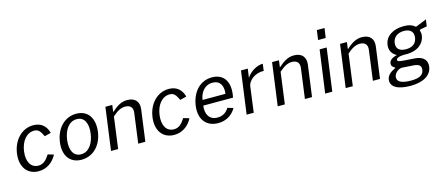

<svg xmlns="http://www.w3.org/2000/svg" viewBox="-56 -1407 5183 2243"><g transform="rotate(-15 2535.0 -285.5)"><path d="M318 -526C180 -526 72 -415 50 -256C28 -98 106 10 244 10C344 10 420 -48 464 -132L394 -153C355 -94 319 -54 258 -54C166 -54 120 -136 136 -258C152 -379 220 -462 312 -462C367 -462 387 -426 416 -367L494 -387C473 -464 420 -526 318 -526Z M762 10C905 10 1008 -100 1029 -256C1050 -414 980 -526 837 -526C696 -526 590 -415 569 -255C547 -99 619 10 762 10ZM773 -53C674 -53 642 -147 657 -259C672 -371 729 -463 827 -463C924 -463 957 -372 942 -259C927 -147 870 -53 773 -53Z M1119 0H1205L1256 -381C1314 -432 1358 -458 1412 -458C1476 -458 1505 -421 1496 -359L1448 0H1534L1585 -378C1598 -467 1551 -526 1454 -526C1384 -526 1331 -494 1261 -432L1272 -516H1189Z M1957 -526C1819 -526 1711 -415 1689 -256C1667 -98 1745 10 1883 10C1983 10 2059 -48 2103 -132L2033 -153C1994 -94 1958 -54 1897 -54C1805 -54 1759 -136 1775 -258C1791 -379 1859 -462 1951 -462C2006 -462 2026 -426 2055 -367L2133 -387C2112 -464 2059 -526 1957 -526Z M2297 -233H2657L2663 -268C2685 -425 2618 -526 2478 -526C2335 -526 2234 -417 2211 -253C2189 -88 2276 10 2415 10C2504 10 2583 -31 2631 -115L2562 -135C2531 -85 2488 -55 2423 -55C2323 -55 2283 -134 2297 -233ZM2306 -299C2317 -382 2370 -464 2469 -464C2561 -464 2596 -394 2583 -299Z M2759 0H2845L2886 -312C2896 -377 2982 -448 3084 -442L3095 -526C3022 -526 2938 -475 2896 -408L2911 -516H2829Z M3135 0H3221L3272 -381C3330 -432 3374 -458 3428 -458C3492 -458 3521 -421 3512 -359L3464 0H3550L3601 -378C3614 -467 3567 -526 3470 -526C3400 -526 3347 -494 3277 -432L3288 -516H3205Z M3900 -742H3807L3791 -626H3883ZM3865 -516H3780L3709 0H3795Z M3957 0H4043L4094 -381C4152 -432 4196 -458 4250 -458C4314 -458 4343 -421 4334 -359L4286 0H4372L4423 -378C4436 -467 4389 -526 4292 -526C4222 -526 4169 -494 4099 -432L4110 -516H4027Z M4697 171C4855 171 4950 110 4964 12C4974 -66 4932 -120 4820 -127C4774 -130 4737 -132 4712 -134C4643 -139 4619 -144 4621 -164C4624 -181 4647 -198 4718 -200C4725 -199 4738 -199 4746 -199C4887 -199 4963 -274 4975 -361C4979 -389 4973 -409 4970 -419C4967 -431 4968 -435 4990 -439C5012 -443 5027 -445 5058 -451L5070 -533C5033 -518 4987 -500 4956 -487C4948 -483 4936 -478 4931 -483C4901 -509 4863 -524 4798 -524C4670 -524 4574 -465 4560 -361C4552 -299 4573 -253 4634 -218C4574 -205 4541 -176 4537 -144C4533 -117 4547 -98 4573 -85C4580 -81 4580 -77 4571 -74C4512 -46 4475 -11 4469 34C4457 117 4536 171 4697 171ZM4756 -256C4677 -256 4638 -294 4646 -360C4655 -427 4707 -469 4785 -469C4864 -469 4902 -428 4892 -360C4883 -293 4837 -256 4756 -256ZM4720 113C4606 113 4548 84 4556 24C4563 -25 4619 -63 4656 -60L4795 -51C4861 -46 4884 -19 4877 25C4870 85 4819 113 4720 113Z"/></g></svg>

Font: United Sans
Style: Italic
Weight: 400
Italic angle: -8°
Designer: Pablo Impallari, Rodrigo Fuenzalida (Modified by Dan O. Williams)
Version: Version 1.000;PS 001.000;hotconv 1.0.88;makeotf.lib2.5.64775